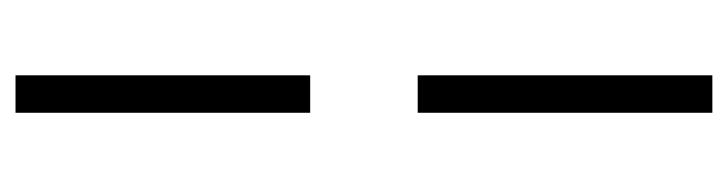

<svg xmlns="http://www.w3.org/2000/svg" viewBox="-362 -359 929 245"><g transform="rotate(-90 102.5 -236.5)"><path d="M128.9 -681.2V-305.2H81.1V-681.2ZM128.9 -168V208H81.1V-168Z"/></g></svg>

Font: Linear Smooth Low Contrast
Style: Regular
Weight: 500
Designer: Philipp H. Poll, Flanker
Foundry: Philipp H. Poll, reworked by Flanker
Version: Version 1.010 | FøM Fix